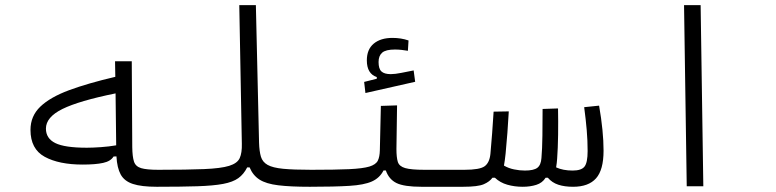

<svg xmlns="http://www.w3.org/2000/svg" viewBox="-20 -713 2970 735"><path d="M296.4 -83Q205.6 -83 151.1 -112.8Q96.7 -142.6 96.7 -215.8Q96.7 -268.6 134.3 -304.7Q171.9 -340.8 244.4 -367.7Q316.9 -394.5 421.4 -418.9L420.4 -478.5H484.4L486.3 -149.9Q486.8 -113.3 492.9 -94.5Q499 -75.7 520.3 -69.3Q541.5 -63 585.9 -63Q606.4 -63 613.8 -57.1Q621.1 -51.3 621.1 -33.2Q621.1 -15.1 613 -6.6Q605 2 580.1 2Q521.5 2 488.8 -8.8Q456.1 -19.5 442.1 -44.9Q428.2 -70.3 425.8 -114.3L414.6 -113.8Q403.8 -95.7 374.8 -89.4Q345.7 -83 296.4 -83ZM422.4 -355.5Q282.7 -327.1 219.2 -295.9Q155.8 -264.6 155.8 -220.7Q155.8 -183.1 191.7 -165.3Q227.5 -147.5 312.5 -147.5Q334.5 -147.5 366 -149.7Q397.5 -151.9 424.8 -156.7Z M580.1 2Q551.8 2 551.8 -32.7Q551.8 -51.3 561.5 -57.1Q571.3 -63 585.9 -63Q696.8 -63 761.2 -65.7Q825.7 -68.4 857.2 -78.1Q888.7 -87.9 897.7 -107.9Q906.7 -127.9 905.8 -162.6L896 -693.4H959.5L971.7 -167Q972.7 -133.8 978.8 -113.3Q984.9 -92.8 1004.4 -81.8Q1023.9 -70.8 1063.7 -66.9Q1103.5 -63 1171.9 -63Q1208.5 -63 1208.5 -32.7Q1208.5 -11.7 1198 -4.9Q1187.5 2 1166 2Q1091.3 2 1045.2 -3.7Q999 -9.3 973.6 -25.4Q948.2 -41.5 935.5 -72.3H926.3Q913.1 -45.9 892.3 -31Q871.6 -16.1 834.2 -9Q796.9 -2 735.6 0Q674.3 2 580.1 2Z M1166 2 1171.9 -63Q1263.7 -63 1316.4 -65.4Q1369.1 -67.9 1394 -75.4Q1418.9 -83 1426.3 -97.9Q1433.6 -112.8 1434.1 -137.7L1438 -307.6L1500 -309.6L1497.6 -142.6Q1497.6 -110.4 1502.9 -93.3Q1508.3 -76.2 1531 -69.6Q1553.7 -63 1604.5 -63H1757.8Q1776.4 -63 1783.7 -56.4Q1791 -49.8 1791 -33.2Q1791 -12.2 1780.3 -5.1Q1769.5 2 1752 2H1593.3Q1527.3 2 1498 -12.2Q1468.8 -26.4 1457 -60.5H1448.2Q1433.6 -31.7 1403.6 -18.3Q1373.5 -4.9 1317.1 -1.5Q1260.7 2 1166 2ZM1378.9 -356.9 1374 -399.4 1422.4 -411.6V-418Q1384.3 -430.7 1384.3 -481.9Q1384.3 -523.9 1410.6 -545.9Q1437 -567.9 1482.4 -567.9Q1515.6 -567.9 1543.9 -558.1L1541.5 -518.6Q1529.3 -520.5 1517.1 -522Q1504.9 -523.4 1491.7 -523.4Q1457 -523.4 1443.1 -511.5Q1429.2 -499.5 1429.2 -475.6Q1429.2 -449.7 1440.2 -439.5Q1451.2 -429.2 1476.1 -429.2Q1492.2 -429.2 1516.6 -434.1Q1541 -439 1563.5 -443.4L1569.3 -399.9Z M1752.9 2 1757.8 -63Q1816.9 -63 1835.4 -76.7Q1854 -90.3 1857.4 -124Q1861.3 -166.5 1864 -203.6Q1866.7 -240.7 1869.6 -285.6L1927.7 -286.6Q1925.3 -243.7 1922.4 -204.8Q1919.4 -166 1915.5 -125Q1912.6 -97.2 1909.2 -79.1Q1926.8 -68.8 1948 -64.5Q1969.2 -60.1 1989.3 -60.1Q2022.9 -60.1 2036.9 -70.6Q2050.8 -81.1 2052.7 -107.9Q2055.7 -141.6 2056.4 -193.4Q2057.1 -245.1 2057.1 -295.9L2116.2 -297.9Q2117.2 -249 2116.5 -196.8Q2115.7 -144.5 2112.8 -105.5Q2111.8 -89.4 2108.9 -72.3Q2135.3 -60.1 2172.4 -60.1Q2205.6 -60.1 2217.5 -75.2Q2229.5 -90.3 2229.5 -134.8Q2229.5 -174.3 2226.1 -214.6Q2222.7 -254.9 2216.3 -302.7L2273.4 -308.6Q2290.5 -210.4 2290.5 -136.2Q2290.5 -62.5 2261.7 -30.3Q2232.9 2 2173.8 2Q2141.1 2 2117.2 -5.9Q2093.3 -13.7 2077.1 -32.7H2068.8Q2056.2 -12.7 2033 -5.4Q2009.8 2 1981 2Q1949.7 2 1922.1 -5.9Q1894.5 -13.7 1874.5 -32.7H1865.2Q1854.5 -17.6 1832 -7.8Q1809.6 2 1752.9 2Z M2608.9 0 2598.6 -693.4H2662.1L2672.4 0Z"/></svg>

Font: CaskaydiaMono NF Light
Style: Regular
Weight: 300
Designer: Aaron Bell
Foundry: Saja Typeworks
Version: Version 2111.001; ttfautohint (v1.8.4);Nerd Fonts 3.1.1